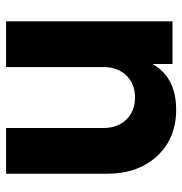

<svg xmlns="http://www.w3.org/2000/svg" viewBox="-4 -582 598 630"><g transform="rotate(-90 295.0 -267.0)"><path d="M390 -546H540V0H400V-66Q357 12 250 12Q156 12 98 -50.5Q40 -113 40 -214V-546H190V-227Q190 -180 217.5 -151.5Q245 -123 290 -123Q335 -123 362.5 -151.5Q390 -180 390 -227Z"/></g></svg>

Font: Plus Jakarta Display
Style: Bold
Weight: 700
Designer: Gumpita Rahayu
Foundry: Tokotype Studio
Version: Version 1.000;hotconv 1.0.109;makeotfexe 2.5.65596